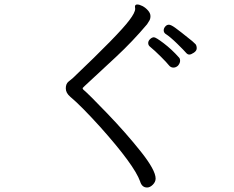

<svg xmlns="http://www.w3.org/2000/svg" viewBox="-20 -777 1040 855"><path d="M773 -485Q764 -476 752 -476Q740 -476 731.5 -487Q723 -498 696 -525Q669 -552 647 -570Q640 -576 640 -585.5Q640 -595 648.5 -603Q657 -611 665.5 -611Q674 -611 709.5 -584Q745 -557 777 -521Q782 -516 782 -506Q782 -496 773 -485ZM851 -580Q856 -573 856 -562Q856 -551 843.5 -542.5Q831 -534 823 -534Q815 -534 808 -542.5Q801 -551 769.5 -582Q738 -613 716 -627Q709 -633 709 -642Q709 -651 716 -659Q723 -667 732 -667Q741 -667 760 -653.5Q779 -640 836 -594ZM581 -747Q581 -757 591 -757Q601 -757 614.5 -750Q628 -743 639 -730.5Q650 -718 650 -705.5Q650 -693 645 -685Q640 -677 635 -669Q571 -593 497 -524Q423 -455 385.5 -420.5Q348 -386 348 -385Q348 -381 351 -378Q374 -359 458 -271.5Q542 -184 607.5 -101.5Q673 -19 673 18Q673 33 660.5 45.5Q648 58 635 58Q612 58 604 31Q578 -42 426 -212Q340 -307 293 -346Q273 -363 273 -383.5Q273 -404 285 -413.5Q297 -423 304 -429Q511 -626 556 -687Q582 -721 582 -738Z"/></svg>

Font: LXGW WenKai Lite
Style: Regular
Weight: 400
Designer: LXGW / Fontworks Inc.
Foundry: LXGW / Fontworks Inc.
Version: Version 1.511; March 25, 2025